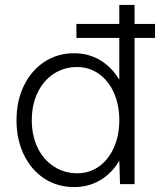

<svg xmlns="http://www.w3.org/2000/svg" viewBox="-20 -747 649 779"><path d="M290 -650H609V-593H290ZM464 -97V-727H526V0H467ZM47 -259Q47 -338 77 -399.5Q107 -461 160 -496Q213 -531 281 -531Q346 -531 397 -496Q448 -461 476.5 -399.5Q505 -338 505 -259Q505 -181 476.5 -119Q448 -57 397 -22.5Q346 12 281 12Q213 12 160 -22.5Q107 -57 77 -119Q47 -181 47 -259ZM464 -259Q464 -322 442 -371Q420 -420 381 -447.5Q342 -475 293 -475Q240 -475 198 -447.5Q156 -420 132.5 -371Q109 -322 109 -259Q109 -197 132.5 -148Q156 -99 198.5 -71.5Q241 -44 294 -44Q343 -44 381.5 -71.5Q420 -99 442 -148Q464 -197 464 -259Z"/></svg>

Font: 寒蝉端黑体 Light
Style: Regular
Weight: 300
Designer: ChillDuanSans {Warren2060}; 
Source Han Sans {Ryoko NISHIZUKA 西塚涼子 (kana, bopomofo & ideographs); Paul D. Hunt (Latin, G
Foundry: ChillType&Adobe
Version: Version 1.300;Glyphs 3.3 (3306)